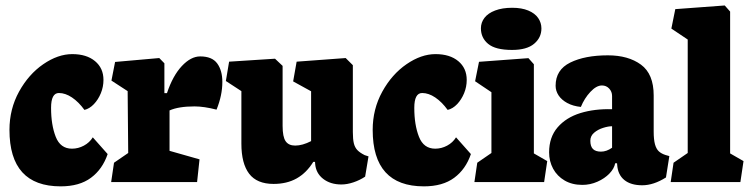

<svg xmlns="http://www.w3.org/2000/svg" viewBox="-20 -658 2708 694"><path d="M369.1 -101.1 315.4 -161.6Q303.7 -142.6 283.2 -131.6Q262.7 -120.6 240.2 -120.6Q198.2 -120.6 181.4 -163.6Q164.6 -206.5 164.6 -268.1Q164.6 -321.8 192.9 -321.8Q216.3 -321.8 240.2 -305.7Q264.2 -289.6 285.2 -260.7Q303.7 -265.1 319.3 -281.5Q335 -297.9 344.5 -321Q354 -344.2 354 -369.1Q354 -411.6 323.5 -437Q293 -462.4 241.2 -462.4Q189.5 -462.4 136.5 -426Q83.5 -389.6 48.8 -326.7Q14.2 -263.7 14.2 -188.5Q14.2 15.6 199.2 15.6Q267.1 15.6 308.8 -15.4Q350.6 -46.4 369.1 -101.1Z M381.8 0H692.4L701.2 -82L592.8 -112.8V-258.8Q625.5 -273.4 683.1 -273.4Q717.3 -273.4 762.7 -261.7Q783.7 -313.5 783.7 -361.8Q783.7 -403.3 765.1 -428.7Q746.6 -454.1 703.6 -454.1Q669.9 -454.1 637.2 -419.2Q604.5 -384.3 583.5 -321.3H574.2V-429.2L555.7 -448.2L396 -434.1L382.8 -366.7L441.4 -328.6L443.4 -105L392.1 -69.8Z M852.5 -138.7Q852.5 -66.9 880.6 -30Q908.7 6.8 968.8 6.8Q1017.1 6.8 1052.5 -13.2Q1087.9 -33.2 1112.3 -72.8H1118.7L1119.1 -66.4Q1121.6 -32.2 1147.9 -11.7Q1174.3 8.8 1213.9 8.8Q1234.4 8.8 1257.1 1.2Q1279.8 -6.3 1299.8 -19.5L1312 -92.8L1298.3 -97.2Q1280.8 -106 1271.7 -115.5Q1262.7 -125 1259 -139.9Q1255.4 -154.8 1255.4 -180.7V-422.4L1229.5 -448.2L1052.2 -435.1L1039.6 -363.8L1104.5 -328.1V-147.9Q1073.2 -131.8 1046.9 -131.8Q1023.4 -131.8 1012.5 -147.5Q1001.5 -163.1 1001.5 -203.1V-419.9L974.1 -445.8L808.1 -435.1L796.4 -365.2L852.5 -328.6Z M1682.1 -101.1 1628.4 -161.6Q1616.7 -142.6 1596.2 -131.6Q1575.7 -120.6 1553.2 -120.6Q1511.2 -120.6 1494.4 -163.6Q1477.5 -206.5 1477.5 -268.1Q1477.5 -321.8 1505.9 -321.8Q1529.3 -321.8 1553.2 -305.7Q1577.1 -289.6 1598.1 -260.7Q1616.7 -265.1 1632.3 -281.5Q1647.9 -297.9 1657.5 -321Q1667 -344.2 1667 -369.1Q1667 -411.6 1636.5 -437Q1606 -462.4 1554.2 -462.4Q1502.4 -462.4 1449.5 -426Q1396.5 -389.6 1361.8 -326.7Q1327.1 -263.7 1327.1 -188.5Q1327.1 15.6 1512.2 15.6Q1580.1 15.6 1621.8 -15.4Q1663.6 -46.4 1682.1 -101.1Z M1937 -555.2Q1937 -575.7 1925.3 -592.8Q1913.6 -609.9 1889.6 -619.9Q1865.7 -629.9 1831.5 -629.9Q1795.4 -629.9 1769.8 -620.1Q1744.1 -610.4 1731.2 -593.5Q1718.3 -576.7 1718.3 -555.7Q1718.3 -521 1744.6 -499.3Q1771 -477.5 1830.6 -477.5Q1884.3 -477.5 1910.6 -499.8Q1937 -522 1937 -555.2ZM1890.1 -447.8 1711.4 -434.6 1697.3 -364.3 1756.3 -324.7V-105L1705.1 -69.8L1694.8 0H1946.8L1958 -75.7L1909.7 -103.5V-425.8Z M2085 10.3Q2113.3 10.3 2139.4 -1.2Q2165.5 -12.7 2182.9 -30.8Q2200.2 -48.8 2203.6 -67.9H2210.4L2210.9 -61.5Q2213.4 -26.4 2236.8 -7.3Q2260.3 11.7 2301.3 11.7Q2342.3 11.7 2387.2 -16.6L2399.4 -93.8L2385.7 -97.7Q2370.6 -102.5 2361.3 -111.1Q2352.1 -119.6 2347.4 -136.7Q2342.8 -153.8 2342.8 -182.6V-313Q2342.8 -390.6 2296.9 -424.3Q2251 -458 2177.2 -458Q2094.2 -458 2041.3 -431.9Q1988.3 -405.8 1988.3 -348.1Q1988.3 -329.6 1999 -313.2Q2009.8 -296.9 2030.5 -285.6Q2051.3 -274.4 2079.6 -271.5Q2092.3 -302.7 2114 -325.9Q2135.7 -349.1 2155.8 -349.1Q2171.4 -349.1 2181.9 -337.9Q2192.4 -326.7 2192.4 -311V-263.2Q2129.4 -265.1 2077.9 -249.3Q2026.4 -233.4 1995.6 -197.8Q1964.8 -162.1 1964.8 -107.4Q1964.8 -75.2 1979.2 -48.3Q1993.7 -21.5 2020.8 -5.6Q2047.9 10.3 2085 10.3ZM2192.4 -201.7V-124Q2172.4 -109.9 2152.3 -109.9Q2132.8 -109.9 2123.3 -119.4Q2113.8 -128.9 2113.8 -149.4Q2113.8 -166.5 2127.4 -178.2Q2141.1 -189.9 2159.9 -195.8Q2178.7 -201.7 2192.4 -201.7Z M2599.6 -638.2 2420.9 -625 2406.7 -554.7 2465.8 -515.1V-105L2414.6 -69.8L2404.3 0H2656.2L2667.5 -75.7L2619.1 -103.5V-616.2Z"/></svg>

Font: Neuton ExtraBold
Style: Regular
Weight: 800
Designer: Brian M Zick
Foundry: Brian M Zick
Version: Version 1.560